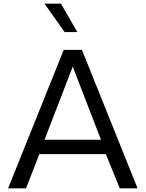

<svg xmlns="http://www.w3.org/2000/svg" viewBox="-20 -1020 789 1040"><path d="M330.1 -846.2 221.2 -1000H310.1L398.9 -846.2ZM553.2 -185.1H192.9L121.1 0H23.9L325.2 -750H423.8L725.1 0H628.9ZM526.9 -263.2 374 -659.2 221.2 -263.2Z"/></svg>

Font: Oakes Grotesk
Style: Regular
Weight: 400
Designer: Samuel Oakes
Foundry: Samuel Oakes
Version: Version 1.0 | wf-rip DC20170320